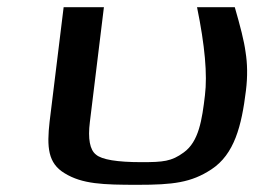

<svg xmlns="http://www.w3.org/2000/svg" viewBox="-20 -504 763 534"><path d="M363 10C461 10 512 4 568 -33C632 -75 652 -154 664 -252C669 -292 668 -328 663 -359C659 -390 648 -432 633 -484H528C550 -377 557 -296 550 -239C542 -171 533 -110 491 -80C457 -55 434 -53 373 -53C306 -53 263 -60 247 -74C230 -87 224 -118 230 -165L269 -484H157L118 -166C110 -95 113 -50 160 -22C209 8 266 10 363 10Z"/></svg>

Font: Gamestation Extended
Style: Italic
Weight: 400
Width: 7
Designer: Jonas Hecksher
Foundry: Jonas Hecksher, Playtypeª, e-types AS
Version: Version 1.003